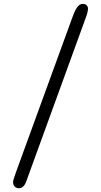

<svg xmlns="http://www.w3.org/2000/svg" viewBox="-20 -852 532 1011"><path d="M65.9 49.8C50.8 91.3 48.8 100.1 48.8 107.4C48.8 123 58.1 139.2 80.6 139.2C98.6 139.2 110.8 123 117.2 106L432.6 -761.2C438.5 -775.9 443.4 -796.4 443.4 -806.6C443.4 -819.3 433.6 -831.5 417.5 -831.5C397.9 -831.5 383.3 -820.3 362.8 -765.1Z"/></svg>

Font: Stoke
Style: Light
Weight: 300
Designer: Nicole Fally
Foundry: Nicole Fally
Version: Version 1.001